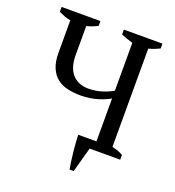

<svg xmlns="http://www.w3.org/2000/svg" viewBox="-144 -776 937 1030"><g transform="rotate(20 325.0 -260.5)"><path d="M606.9 0H432.6L393.1 142.6H369.6Q366.2 124 362.8 98.6Q359.4 73.2 356.4 46.9Q353.5 20.5 351.8 -4.9Q350.1 -30.3 349.6 -48.8H453.6V-293.5Q440.9 -286.1 423.8 -278.8Q406.7 -271.5 386 -265.1Q365.2 -258.8 340.8 -254.9Q316.4 -251 289.6 -251Q250 -251 215.3 -258.5Q180.7 -266.1 155 -285.9Q129.4 -305.7 114.5 -339.8Q99.6 -374 99.6 -426.8V-611.3Q82.5 -613.8 65.7 -620.1Q48.8 -626.5 31.2 -634.8V-662.6H252.9V-634.8Q239.3 -628.4 224.6 -622.3Q210 -616.2 190.4 -611.3V-444.8Q190.4 -411.6 198.2 -384.8Q206.1 -357.9 221.9 -339.1Q237.8 -320.3 261.2 -310.1Q284.7 -299.8 315.9 -299.8Q355.5 -299.8 391.8 -311.3Q428.2 -322.8 453.6 -338.4V-611.3Q436.5 -616.2 419.7 -622.3Q402.8 -628.4 386.7 -634.8V-662.6H606.9V-634.8Q594.2 -628.4 578.4 -622.3Q562.5 -616.2 544.4 -611.3V-50.3Q563 -46.4 578.9 -40.5Q594.7 -34.7 606.9 -27.3Z"/></g></svg>

Font: PT Astra Serif
Style: Regular
Weight: 400
Designer: A.Korolkova, I. Chaeva
Foundry: ParaType Ltd
Version: Version 1.002